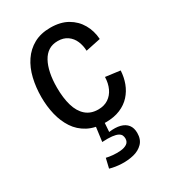

<svg xmlns="http://www.w3.org/2000/svg" viewBox="-187 -631 852 957"><g transform="rotate(-30 239.0 -152.0)"><path d="M262 12Q202 12 160.5 -10Q119 -32 94 -70Q69 -108 57.5 -156Q46 -204 46 -257Q46 -313 58 -363.5Q70 -414 96 -452.5Q122 -491 162 -513Q202 -535 257 -535Q315 -535 355 -512Q395 -489 417.5 -450Q440 -411 443 -363L357 -345Q356 -375 345 -401Q334 -427 311.5 -443Q289 -459 256 -459Q225 -459 203 -445Q181 -431 166.5 -404.5Q152 -378 144.5 -341.5Q137 -305 137 -260Q137 -200 150 -155.5Q163 -111 191 -86.5Q219 -62 262 -62Q296 -62 320 -78Q344 -94 357 -122Q370 -150 371 -186L455 -175Q453 -137 440.5 -103.5Q428 -70 404.5 -44Q381 -18 345.5 -3Q310 12 262 12ZM160 220 173 165Q189 169 211 171Q233 173 255 171Q277 169 291.5 159.5Q306 150 306 130Q306 120 302 111.5Q298 103 286.5 97Q275 91 253.5 88.5Q232 86 197 88L210 -10H257L252 62Q290 57 316.5 64Q343 71 357 89Q371 107 371 136Q371 173 350 194.5Q329 216 296.5 224Q264 232 227.5 230.5Q191 229 160 220Z"/></g></svg>

Font: Bricolage Grotesque SemiCondensed
Style: Regular
Weight: 400
Width: 4
Designer: Mathieu Triay
Foundry: Atelier Triay
Version: Version 1.001;gftools[0.9.33.dev8+g029e19f]